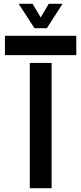

<svg xmlns="http://www.w3.org/2000/svg" viewBox="-20 -988 426 1008"><path d="M6 -698.5V-800H380.5V-698.5ZM136.5 0V-657.5H251V0ZM161 -840 78 -968H151L193.5 -896.5L236 -968H308.5L226 -840Z"/></svg>

Font: Big Shoulders Stencil Text
Style: Bold
Weight: 700
Designer: Patric King
Foundry: XO Type Co
Version: Version 1.000